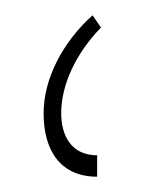

<svg xmlns="http://www.w3.org/2000/svg" viewBox="-20 -780 189 251"><path d="M107 -549V-577C73 -577 60 -603 60 -632C60 -669 79 -710 112 -744L101 -760C63 -726 37 -678 37 -632C37 -582 60 -549 107 -549Z"/></svg>

Font: Noto Serif Armenian ExtraCondensed Thin
Style: Regular
Weight: 100
Width: 2
Designer: Monotype Design Team
Foundry: Monotype Imaging Inc.
Version: Version 2.008